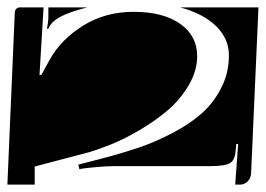

<svg xmlns="http://www.w3.org/2000/svg" viewBox="-20 -510 720 520"><path d="M0 -10 20 -475Q21 -490 35 -490H98L87 -307H92L115 -349Q145 -403 205 -440.5Q265 -478 342 -478Q422 -478 468 -445.5Q514 -413 514 -358Q514 -318 491 -279Q468 -240 434.5 -211.5Q401 -183 359.5 -158.5Q318 -134 283.5 -120Q249 -106 222 -98L74 -59V-10ZM192 -64 261 -82Q314 -96 358 -111Q402 -126 448.5 -150.5Q495 -175 527 -203.5Q559 -232 579.5 -272.5Q600 -313 600 -360Q600 -405 565.5 -439Q531 -473 468 -490H680L660 -40Q659 -27 650.5 -18.5Q642 -10 630 -10H617L625 -120H620L618 -100Q616 -76 602.5 -68Q589 -60 547 -60H284Q268 -60 235.5 -57Q203 -54 195 -52ZM107 -433Q111 -449 111 -467V-490H217Q143 -472 121 -448Q113 -439 111 -432Z"/></svg>

Font: PrimecolorCV1
Style: Medium
Weight: 500
Designer: gluk
Foundry: gluk
Version: Version 0.672